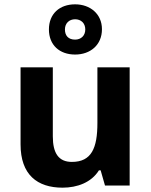

<svg xmlns="http://www.w3.org/2000/svg" viewBox="-20 -857 697 887"><path d="M327 -605C397 -605 451 -649 451 -722C451 -793 396 -837 327 -837C255 -837 206 -793 206 -721C206 -649 255 -605 327 -605ZM327 -674C296 -674 280 -692 280 -721C280 -750 300 -768 327 -768C354 -768 374 -750 374 -721C374 -692 354 -674 327 -674ZM579 -546H430V-289C430 -173 403 -109 312 -109C251 -109 224 -149 224 -227V-546H75V-190C75 -50 152 10 269 10C337 10 402 -14 437 -70H445L465 0H579Z"/></svg>

Font: Noto Sans Malayalam
Style: Bold
Weight: 700
Designer: Jelle Bosma - Monotype Design Team
Foundry: Monotype Imaging Inc.
Version: Version 2.104